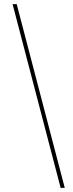

<svg xmlns="http://www.w3.org/2000/svg" viewBox="-20 -760 353 931"><path d="M294 151 61 -740H41L274 151Z"/></svg>

Font: IBM Plex Thai Looped Thin
Style: Regular
Weight: 100
Designer: Mike Abbink, Paul van der Laan, Pieter van Rosmalen, Ben Mitchell, Mark Frömberg
Foundry: Bold Monday
Version: Version 1.0